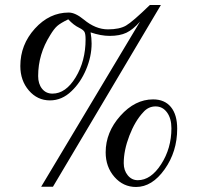

<svg xmlns="http://www.w3.org/2000/svg" viewBox="-20 -726 787 765"><path d="M686 -213Q686 -122 636 -51.5Q586 19 522 19Q471 19 436 -21Q401 -61 401 -119Q401 -199 459.5 -264.5Q518 -330 590 -330Q636 -330 661 -299.5Q686 -269 686 -213ZM663 -215Q663 -254 645.5 -278Q628 -302 600 -302Q571 -302 551 -279Q518 -244 495.5 -185.5Q473 -127 473 -76Q473 -47 489 -27.5Q505 -8 529 -8Q581 -8 622 -71.5Q663 -135 663 -215ZM621 -706 191 18H144L538 -640Q510 -608 483.5 -595.5Q457 -583 417 -583Q382 -583 341 -597Q345 -574 345 -553Q345 -501 323 -449Q301 -397 265 -363Q227 -326 179 -326Q129 -326 95 -365.5Q61 -405 61 -463Q61 -548 119 -612Q177 -676 254 -676Q280 -676 314 -648Q361 -609 410 -609Q456 -609 482 -624Q508 -639 577 -706ZM321 -569Q321 -591 316.5 -599Q312 -607 296 -615Q273 -626 252 -649Q221 -634 208 -622.5Q195 -611 180 -586Q132 -510 132 -423Q132 -392 147.5 -372.5Q163 -353 189 -353Q242 -353 281.5 -418Q321 -483 321 -569Z"/></svg>

Font: STIX
Style: Regular
Weight: 400
Designer: MicroPress Inc., with final additions and corrections provided by Coen Hoffman, Elsevier (retired)
Version: Version 1.1.1